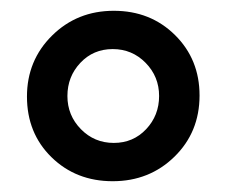

<svg xmlns="http://www.w3.org/2000/svg" viewBox="-20 -699 420 356"><path d="M350 -522Q350 -454 303.5 -408.5Q257 -363 189 -363Q121 -363 75.5 -407.5Q30 -452 30 -520Q30 -587 76.5 -633Q123 -679 191 -679Q259 -679 304.5 -634Q350 -589 350 -522ZM129 -582.5Q105 -557 105 -521Q105 -485 130 -459.5Q155 -434 191 -434Q227 -434 251 -459.5Q275 -485 275 -521Q275 -557 250 -582.5Q225 -608 189 -608Q153 -608 129 -582.5Z"/></svg>

Font: Hind Siliguri Medium
Style: Regular
Weight: 500
Designer: Jyotish Sonowal
Foundry: Indian Type Foundry
Version: Version 1.001;PS 1.0;hotconv 1.0.86;makeotf.lib2.5.63406; tt